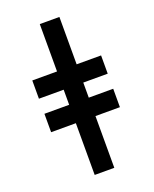

<svg xmlns="http://www.w3.org/2000/svg" viewBox="-179 -858 957 1196"><g transform="rotate(-20 300.0 -260.0)"><path d="M72 -325V-446H528V-325ZM72 -103V-225H528V-103ZM236 240V-760H366V240Z"/></g></svg>

Font: Noto Sans Mono Extra
Style: Regular
Weight: 800
Designer: Monotype Design Team
Foundry: Monotype Imaging Inc.
Version: Version 1.900